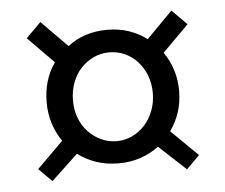

<svg xmlns="http://www.w3.org/2000/svg" viewBox="-40 -602 617 526"><g transform="rotate(-5 269.0 -339.5)"><path d="M47.9 -157.2 120.1 -229Q104 -252 95.5 -279.5Q86.9 -307.1 86.9 -336.9Q86.9 -398.9 119.1 -444.8L47.9 -517.1L88.9 -558.1L160.2 -485.8Q182.1 -502.9 209.5 -512Q236.8 -521 269 -521Q301.3 -521 328.1 -512Q355 -502.9 377.9 -485.8L449.2 -558.1L490.2 -517.1L418 -444.8Q451.2 -397.9 451.2 -336.9Q451.2 -276.9 417 -229L490.2 -157.2L454.1 -121.1L379.9 -189.9Q357.9 -172.9 329.8 -163.3Q301.8 -153.8 269 -153.8Q235.8 -153.8 208 -163.3Q180.2 -172.9 157.2 -189.9L84 -121.1ZM159.2 -335.9Q159.2 -310.1 167.5 -288.1Q175.8 -266.1 190.9 -250Q206.1 -233.9 226.1 -224.4Q246.1 -214.8 269 -214.8Q292 -214.8 312 -224.4Q332 -233.9 346.9 -250.5Q361.8 -267.1 370.4 -289.6Q378.9 -312 378.9 -337.9Q378.9 -363.8 370.4 -386Q361.8 -408.2 346.9 -424.6Q332 -440.9 312 -450Q292 -459 269 -459Q246.1 -459 226.1 -449.5Q206.1 -439.9 190.9 -423.6Q175.8 -407.2 167.5 -384.5Q159.2 -361.8 159.2 -335.9Z"/></g></svg>

Font: Raleway Medium
Style: Regular
Weight: 500
Designer: Matt McInerney, Pablo Impallari, Rodrigo Fuenzalida
Foundry: Matt McInerney, Pablo Impallari, Rodrigo Fuenzalida
Version: Version 3.000g; ttfautohint (v1.5) -l 8 -r 28 -G 28 -x 14 -D